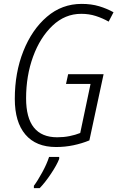

<svg xmlns="http://www.w3.org/2000/svg" viewBox="-20 -745 603 986"><path d="M268 10Q314 10 357 1Q400 -8 439 -24L512 -364H330L319 -314H445L392 -62Q367 -52 337 -46Q307 -40 274 -40Q114 -40 114 -240Q114 -356 150 -454.5Q186 -553 250 -613.5Q314 -674 397 -674Q437 -674 471.5 -663Q506 -652 538 -634L563 -682Q529 -701 489 -713Q449 -725 399 -725Q298 -725 221 -659Q144 -593 100 -482.5Q56 -372 56 -237Q56 -118 110.5 -54Q165 10 268 10ZM154 221H184Q212 192 242 147Q272 102 284 71V61H232Q221 96 197 140Q173 184 154 209Z"/></svg>

Font: Noto Sans Display SemiCondensed Light
Style: Italic
Weight: 300
Width: 4
Italic angle: -12°
Designer: Monotype Design Team
Foundry: Monotype Imaging Inc.
Version: Version 1.900